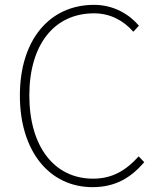

<svg xmlns="http://www.w3.org/2000/svg" viewBox="-20 -759 659 792"><path d="M362 13C456 13 520 -26 575 -90L552 -114C497 -53 440 -22 364 -22C202 -22 101 -157 101 -365C101 -573 202 -704 368 -704C436 -704 491 -673 530 -628L553 -653C516 -697 452 -739 368 -739C184 -739 62 -594 62 -365C62 -136 183 13 362 13Z"/></svg>

Font: Source Han Sans JP VF
Style: Regular
Weight: 250
Designer: Ryoko NISHIZUKA 西塚涼子 (kana, bopomofo & ideographs); Paul D. Hunt (Latin, Greek & Cyrillic); Sandoll Communications 산돌커뮤니
Foundry: Adobe
Version: Version 2.004;hotconv 1.0.118;makeotfexe 2.5.65603